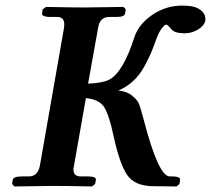

<svg xmlns="http://www.w3.org/2000/svg" viewBox="-20 -672 761 693"><path d="M617.2 1 530.8 0Q464.8 -1 438 -42Q411.1 -83 390.1 -180.2Q374 -256.3 356.4 -284.7Q338.9 -313 290 -317.9L247.1 -74.2Q245.1 -64.5 245.1 -60.1Q245.1 -35.2 272 -35.2H297.9Q327.6 -35.2 326.2 -22.9L323.2 -7.8L312 1Q211.9 -1 172.9 -1L32.2 1L23.9 -7.8L25.9 -22.9Q28.8 -35.2 58.1 -35.2H84Q116.2 -35.2 124 -74.2L210.9 -570.8Q211.9 -576.7 211.9 -585Q211.9 -610.8 186 -610.8H160.2Q147 -610.8 138.9 -614Q130.9 -617.2 131.8 -623L133.8 -638.2L146 -647Q245.1 -645 284.2 -645L425.8 -647L434.1 -638.2L431.2 -623Q430.2 -610.8 399.9 -610.8H374Q339.8 -610.8 334 -570.8L297.9 -370.1Q348.6 -372.1 373 -383.8Q424.8 -409.7 466.8 -543Q483.9 -587.9 532 -619.9Q580.1 -651.9 638.2 -651.9Q681.2 -651.9 701.2 -637.9Q721.2 -624 721.2 -604V-598.1Q717.3 -579.1 694.6 -565.4Q671.9 -551.8 647 -551.8Q609.9 -551.8 598.1 -566.9Q585 -583 580.1 -583Q573.2 -583 562 -566.9Q550.8 -550.8 543.9 -529.8Q532.7 -499 524.9 -480.5Q517.1 -461.9 500.5 -431.4Q483.9 -400.9 460.4 -379.4Q437 -357.9 407.2 -345.2Q438 -342.3 457 -326.7Q476.1 -311 481.4 -297.6Q486.8 -284.2 496.1 -249.5Q498 -242.2 499 -238.8Q552.2 -34.7 592.8 -35.2H603Q616.2 -35.2 623.5 -32Q630.9 -28.8 629.9 -22.9L627.9 -7.8Z"/></svg>

Font: Linux Libertine O
Style: Semibold Italic
Weight: 600
Italic angle: -11.5°
Designer: Philipp H. Poll
Foundry: Philipp H. Poll
Version: Version 5.1.2